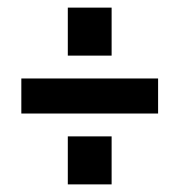

<svg xmlns="http://www.w3.org/2000/svg" viewBox="-20 -529 471 504"><path d="M158 -383V-509H273V-383ZM36 -231V-323H395V-231ZM158 -45V-171H273V-45Z"/></svg>

Font: Cabin Condensed
Style: Bold
Weight: 700
Width: 3
Designer: Pablo Impallari
Foundry: Pablo Impallari. http://www.impallari.com Igino Marini. http://www.ikern.com
Version: Version 3.001; ttfautohint (v1.8.3)